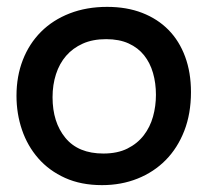

<svg xmlns="http://www.w3.org/2000/svg" viewBox="-20 -527 604 559"><path d="M292 -507Q349 -507 394 -489.5Q439 -472 470.5 -440Q502 -408 519 -362Q536 -316 536 -259Q536 -196 516.5 -146Q497 -96 462.5 -61Q428 -26 380.5 -7Q333 12 277 12Q216 12 169.5 -9Q123 -30 91.5 -66Q60 -102 44 -149Q28 -196 28 -248Q28 -305 46.5 -352.5Q65 -400 99.5 -434.5Q134 -469 183 -488Q232 -507 292 -507ZM281 -80Q322 -80 351 -94.5Q380 -109 398.5 -133Q417 -157 425.5 -187.5Q434 -218 434 -251Q434 -285 425.5 -314.5Q417 -344 399.5 -366Q382 -388 354.5 -400.5Q327 -413 289 -413Q250 -413 221 -400Q192 -387 172.5 -364.5Q153 -342 143 -311Q133 -280 133 -244Q133 -171 170.5 -125.5Q208 -80 281 -80Z"/></svg>

Font: Sniglet
Style: Regular
Weight: 400
Designer: Haley Fiege
Foundry: Haley Fiege, Pablo Impallari, Brenda Gallo
Version: Version 2.000; ttfautohint (v0.95) -l 8 -r 50 -G 200 -x 14 -